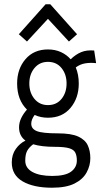

<svg xmlns="http://www.w3.org/2000/svg" viewBox="-20 -705 490 897"><path d="M204 -155Q170 -155 142 -168Q126 -147 126 -127Q126 -103 152 -92.5Q178 -82 250 -82Q313 -82 345.5 -67Q378 -52 390 -26Q402 0 402 34Q402 69 384.5 101Q367 133 328 152.5Q289 172 223 172Q137 172 86 142.5Q35 113 35 54Q35 17 54 -9.5Q73 -36 99 -48Q69 -70 69 -110Q69 -132 79 -153Q89 -174 106 -193Q60 -238 60 -315Q60 -383 99 -428.5Q138 -474 204 -474Q238 -474 265 -461.5Q292 -449 310 -428Q334 -451 359.5 -461.5Q385 -472 420 -469L429 -410Q402 -413 378 -409Q354 -405 334 -390Q348 -356 348 -315Q348 -247 309.5 -201Q271 -155 204 -155ZM204 -214Q244 -214 267.5 -243Q291 -272 291 -315Q291 -358 267.5 -387Q244 -416 204 -416Q165 -416 141 -387Q117 -358 117 -315Q117 -272 141 -243Q165 -214 204 -214ZM98 46Q98 80 131.5 98.5Q165 117 224 117Q285 117 312 97Q339 77 339 45Q339 23 332 8.5Q325 -6 303 -12.5Q281 -19 237 -19Q174 -19 135 -31Q115 -16 106.5 0.5Q98 17 98 46ZM106 -511 68 -545 193 -685H215L340 -545L302 -511L204 -617Z"/></svg>

Font: Inconsolata SemiCondensed
Style: Regular
Weight: 400
Width: 4
Monospace: yes
Designer: Raph Levien, Cyreal, Brenton Simpson
Foundry: Raph Levien, Cyreal, Google
Version: Version 3.000; ttfautohint (v1.8.2.53-6de2)